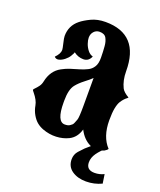

<svg xmlns="http://www.w3.org/2000/svg" viewBox="-154 -736 865 1039"><g transform="rotate(20 278.5 -217.0)"><path d="M153.8 21.5Q133.3 13.7 117.4 0.7Q101.6 -12.2 88.4 -34.7Q74.7 -58.1 69.8 -86.4Q64.9 -114.7 37.1 -148.4Q28.3 -158.7 28.3 -161.1Q28.3 -164.6 36.6 -172.6Q44.9 -180.7 54.4 -193.4Q64 -206.1 67.4 -223.6Q81.1 -289.1 131.8 -316.4Q154.3 -329.1 179.2 -336.9Q205.6 -345.2 228.3 -351.8Q251 -358.4 271.5 -368.7Q291 -377.9 302.7 -396.5Q315.4 -415.5 314.9 -450.9Q314.5 -486.3 312 -515.6Q310.1 -541.5 299.8 -560.5Q289.6 -579.6 260.7 -579.6Q241.2 -579.6 228.3 -565.4Q215.3 -551.3 215.3 -529.8Q215.3 -515.6 221.9 -496.3Q228.5 -477.1 241.2 -461.2Q253.9 -445.3 271 -440.9Q257.8 -409.7 227.5 -409.7Q196.8 -409.7 170.9 -429.7Q173.3 -427.2 160.2 -405.8Q151.9 -391.6 136 -378.9Q120.1 -366.2 104 -362.3Q87.9 -358.4 78.1 -370.1Q103.5 -395.5 103.5 -418Q103.5 -425.3 96.7 -453.6Q89.8 -481.9 89.8 -493.7Q89.8 -553.2 135.3 -589.8Q155.3 -606.4 190.9 -623.5Q226.6 -640.6 272.9 -640.6Q467.8 -640.6 467.8 -427.7Q467.8 -375.5 487.3 -335.9Q497.1 -316.9 528.3 -298.8Q528.3 -296.9 522.9 -293Q517.1 -289.1 508.8 -280.5Q500.5 -272 492.2 -258.8Q482.9 -243.7 477.8 -217.3Q472.7 -190.9 472.7 -147.5Q472.7 -53.2 522.5 -0.5Q518.1 7.3 503.9 15.6Q493.2 21 469.2 24.2Q445.3 27.3 422.9 16.1Q381.8 -3.9 357.4 -52.2Q343.3 -2.9 304.2 16.6Q272 32.7 232.4 34.4Q192.9 36.1 153.8 21.5ZM253.9 -43.5Q273.9 -43.5 283.2 -50.8Q289.1 -54.7 293.5 -58.6Q297.9 -62.5 301.3 -70.8L309.6 -91.8Q314.9 -105 314.9 -174.3V-333.5Q308.6 -327.1 298.6 -318.6Q288.6 -310.1 274.4 -299.3Q247.1 -278.3 230 -256.8Q207.5 -228.5 207.5 -164.1V-153.3Q207.5 -43.5 253.9 -43.5ZM466.8 207Q418.5 207 386 184.6Q353.5 162.1 353.5 120.1Q353.5 92.3 371.3 72Q389.2 51.8 399.4 42Q409.2 32.7 421.6 22.7Q434.1 12.7 452.6 -4.9H517.6Q482.9 25.4 464.8 51Q446.8 76.7 446.8 103.5Q446.8 147.5 494.6 147.5Q523.4 147.5 548.8 134.8L556.6 187Q514.2 207 466.8 207Z"/></g></svg>

Font: Sancreek
Style: Regular
Weight: 400
Designer: Vernon Adams
Foundry: Vernon Adams
Version: Version 1.100; ttfautohint (v1.8.4.7-5d5b)